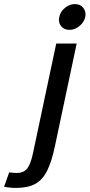

<svg xmlns="http://www.w3.org/2000/svg" viewBox="-162 -713 438 939"><path d="M178 -567Q151 -567 136.5 -585.5Q122 -604 128 -630Q133 -656 155.5 -674.5Q178 -693 204 -693Q231 -693 245.5 -674.5Q260 -656 255 -630Q249 -604 226.5 -585.5Q204 -567 178 -567ZM213 -500 107 0Q91 77 68.5 122Q46 167 10 186.5Q-26 206 -83 206Q-117 206 -142 200L-117 130Q-106 131 -98 132Q-90 133 -81 133Q-45 133 -28 110Q-11 87 0 33L113 -500Z"/></svg>

Font: Epunda Sans Medium
Style: Italic
Weight: 500
Italic angle: -12.0243°
Designer: Simon Atzbach
Foundry: typofactur
Version: Version 2.204; ttfautohint (v1.8.4.7-5d5b)